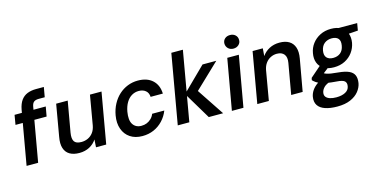

<svg xmlns="http://www.w3.org/2000/svg" viewBox="-89 -1217 3803 1926"><g transform="rotate(-15 1813.0 -254.0)"><path d="M52 0 150 -559Q161 -617 186.5 -652.5Q212 -688 251.5 -704Q291 -720 342 -720H424L406 -618H344Q310 -618 293 -604.5Q276 -591 270 -558L172 0ZM51 -426 68 -526H392L374 -426Z M599 12Q539 12 499.5 -11Q460 -34 445 -80.5Q430 -127 443 -197L500 -526H620L564 -207Q554 -147 572.5 -118Q591 -89 647 -89Q683 -89 714.5 -103.5Q746 -118 768 -147Q790 -176 798 -219L851 -526H971L879 0H773L778 -80Q750 -37 704 -12.5Q658 12 599 12Z M1254 12Q1179 12 1127.5 -22.5Q1076 -57 1054 -118.5Q1032 -180 1046 -259Q1057 -321 1084.5 -372.5Q1112 -424 1152.5 -461Q1193 -498 1243.5 -518Q1294 -538 1350 -538Q1446 -538 1501.5 -487Q1557 -436 1560 -347H1433Q1431 -389 1403.5 -412Q1376 -435 1332 -435Q1292 -435 1258.5 -415Q1225 -395 1202 -356.5Q1179 -318 1169 -263Q1162 -222 1165 -189.5Q1168 -157 1182 -135Q1196 -113 1218 -101.5Q1240 -90 1270 -90Q1301 -90 1326.5 -100.5Q1352 -111 1372.5 -131Q1393 -151 1404 -179H1530Q1508 -122 1467 -78.5Q1426 -35 1372 -11.5Q1318 12 1254 12Z M1944 0 1774 -284 2020 -526H2163L1858 -235L1875 -328L2093 0ZM1622 0 1748 -720H1868L1742 0Z M2184 0 2277 -526H2397L2304 0ZM2362 -599Q2329 -599 2308 -619.5Q2287 -640 2286 -670Q2286 -701 2307 -720.5Q2328 -740 2362 -740Q2395 -740 2416.5 -720.5Q2438 -701 2438 -670Q2439 -640 2417 -619.5Q2395 -599 2362 -599Z M2448 0 2540 -526H2646L2640 -447Q2669 -489 2715.5 -513.5Q2762 -538 2821 -538Q2881 -538 2920 -514.5Q2959 -491 2974.5 -445Q2990 -399 2978 -331L2919 0H2800L2856 -319Q2866 -376 2842 -406.5Q2818 -437 2766 -437Q2733 -437 2702.5 -422Q2672 -407 2650.5 -378Q2629 -349 2621 -307L2568 0Z M3219 232Q3145 232 3093.5 214.5Q3042 197 3019 161.5Q2996 126 3005 73Q3011 40 3031.5 9.5Q3052 -21 3088.5 -46.5Q3125 -72 3177 -91L3226 -34Q3170 -17 3146 7.5Q3122 32 3117 60Q3112 87 3125.5 104.5Q3139 122 3166.5 131Q3194 140 3233 140Q3290 140 3327 120Q3364 100 3370 63Q3377 29 3358 10Q3339 -9 3273 -13Q3218 -17 3178.5 -24Q3139 -31 3112 -41.5Q3085 -52 3067.5 -64.5Q3050 -77 3038 -90L3043 -113L3167 -221L3257 -192L3112 -79L3154 -139Q3163 -132 3172.5 -126Q3182 -120 3198.5 -114.5Q3215 -109 3242.5 -104.5Q3270 -100 3316 -96Q3384 -90 3423.5 -72Q3463 -54 3477 -21.5Q3491 11 3483 60Q3475 104 3443.5 143.5Q3412 183 3356 207.5Q3300 232 3219 232ZM3288 -157Q3224 -157 3182.5 -182.5Q3141 -208 3125 -251Q3109 -294 3119 -348Q3128 -402 3160 -444.5Q3192 -487 3242 -512.5Q3292 -538 3355 -538Q3421 -538 3461.5 -512.5Q3502 -487 3518 -444.5Q3534 -402 3525 -348Q3515 -294 3483.5 -251Q3452 -208 3402.5 -182.5Q3353 -157 3288 -157ZM3305 -250Q3350 -250 3380 -274.5Q3410 -299 3418 -347Q3427 -396 3405.5 -420Q3384 -444 3339 -444Q3295 -444 3263.5 -420Q3232 -396 3223 -347Q3215 -299 3237.5 -274.5Q3260 -250 3305 -250ZM3426 -438 3419 -526H3626L3613 -451Z"/></g></svg>

Font: DM Sans 9pt SemiBold
Style: Italic
Weight: 600
Italic angle: -10°
Version: Version 4.004;gftools[0.9.30]